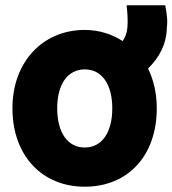

<svg xmlns="http://www.w3.org/2000/svg" viewBox="-20 -671 651 725"><path d="M572 -262C572 -84 464 34 300 34C138 34 27 -84 27 -262C27 -439 143 -558 300 -558C354 -558 403 -542 443 -516C457 -536 462 -558 462 -587C462 -600 462 -616 458 -651H604C608 -630 610 -614 611 -602C612 -587 611 -576 610 -565C608 -503 582 -455 539 -412C560 -370 572 -318 572 -262ZM404 -262C404 -352 365 -409 300 -409C235 -409 196 -352 196 -262C196 -171 235 -114 300 -114C365 -114 404 -171 404 -262Z"/></svg>

Font: Repo ExtraBold
Style: Bold
Weight: 700
Designer: Stefan Peev
Foundry: Context Ltd
Version: Version 1.502